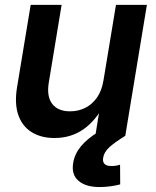

<svg xmlns="http://www.w3.org/2000/svg" viewBox="-20 -549 630 776"><path d="M200.2 8.8Q146 8.8 107.9 -14.9Q69.8 -38.6 54 -84.2Q38.1 -129.9 48.8 -195.8L104 -529.3H229L177.2 -215.3Q168 -159.7 190.9 -129.4Q213.9 -99.1 263.2 -99.1Q296.4 -99.1 324.5 -113Q352.5 -127 372.1 -154.8Q391.6 -182.6 398.4 -225.1L448.7 -529.3H573.7L486.3 0H365.2L386.7 -132.8H404.3Q369.1 -63 318.1 -27.1Q267.1 8.8 200.2 8.8ZM382.3 207Q326.7 207 297.1 181.6Q267.6 156.2 275.9 108.9Q281.7 72.8 307.6 41.7Q333.5 10.7 379.4 -17.1L486.3 0Q443.4 26.4 421.9 46.1Q400.4 65.9 397 88.4Q394 104.5 402.3 113.3Q410.6 122.1 430.2 122.1Q439.5 122.1 448.7 120.6Q458 119.1 465.3 116.7L465.8 196.3Q449.2 200.7 426.8 203.9Q404.3 207 382.3 207Z"/></svg>

Font: Inter 24pt SemiBold
Style: Italic
Weight: 600
Italic angle: -9.3988°
Designer: Rasmus Andersson
Foundry: rsms
Version: Version 4.001;git-66647c0bb